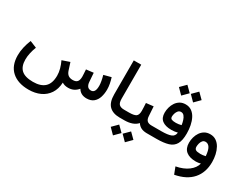

<svg xmlns="http://www.w3.org/2000/svg" viewBox="-97 -1377 2903 2279"><g transform="rotate(30 1354.5 -238.0)"><path d="M747.6 0Q697.3 0 664.1 -22.5Q659.7 67.9 618.7 129.4Q577.6 190.9 508.8 222.4Q439.9 253.9 352.1 253.9Q204.6 253.9 121.3 179Q38.1 104 38.1 -37.1Q38.1 -91.8 51 -147.9Q64 -204.1 86.4 -259.3L180.2 -221.2Q162.1 -174.8 151.9 -128.2Q141.6 -81.5 141.6 -39.6Q141.6 56.2 191.7 101.8Q241.7 147.5 350.6 147.5Q456.5 147.5 510.5 97.4Q564.5 47.4 564.9 -58.6Q564.9 -104.5 552 -151.6Q539.1 -198.7 517.1 -244.6L619.6 -279.8L651.4 -180.7Q663.6 -143.1 686.3 -125.5Q709 -107.9 748.5 -107.4Q792.5 -107.4 810.8 -129.9Q829.1 -152.3 829.1 -199.7Q829.1 -210.4 827.4 -238Q825.7 -265.6 823.7 -295.4L923.3 -307.1L932.1 -186.5Q934.6 -150.9 950.4 -129.2Q966.3 -107.4 999.5 -107.4Q1026.9 -107.4 1042.2 -130.1Q1057.6 -152.8 1057.6 -206.1Q1057.6 -231.9 1051 -268.3Q1044.4 -304.7 1033.7 -341.8L1133.8 -368.2Q1146 -329.1 1153.6 -290Q1161.1 -251 1161.1 -213.4Q1161.1 -156.7 1145.8 -108.2Q1130.4 -59.6 1095 -30Q1059.6 -0.5 1000 0Q918.5 0 880.9 -63.5Q829.1 0 747.6 0Z M1466.3 0H1454.1Q1361.3 0 1311.5 -49.3Q1261.7 -98.6 1261.7 -207.5V-671.9H1363.8V-207Q1363.8 -148.4 1386.5 -127.9Q1409.2 -107.4 1454.1 -107.4H1466.3Z M1840.8 0H1829.1Q1780.3 0 1748.3 -16.1Q1716.3 -32.2 1696.3 -64Q1668.5 -31.7 1623.3 -15.9Q1578.1 0 1519.5 0H1446.8V-107.4H1520.5Q1591.8 -107.4 1617.4 -126Q1643.1 -144.5 1643.6 -198.7Q1643.6 -224.6 1642.1 -252.7Q1640.6 -280.8 1639.2 -306.2L1738.8 -317.4L1747.1 -186.5Q1749.5 -145.5 1769.3 -126.5Q1789.1 -107.4 1830.1 -107.4H1840.8ZM1582 147.9 1655.8 74.2 1730 147.9 1655.8 222.7ZM1418.9 147.9 1492.7 74.2 1566.9 147.9 1492.7 222.7Z M2046.9 -666 2120.6 -739.7 2194.8 -666 2120.6 -591.3ZM1883.8 -666 1957.5 -739.7 2031.7 -666 1957.5 -591.3ZM2143.6 -190.9Q2102.5 -180.2 2058.1 -180.2Q1976.6 -180.2 1932.6 -213.9Q1888.7 -247.6 1888.7 -318.4Q1888.7 -354.5 1898.7 -391.4Q1908.7 -428.2 1929.4 -459.2Q1950.2 -490.2 1982.2 -509.3Q2014.2 -528.3 2058.1 -528.3Q2106.9 -528.3 2141.8 -503.2Q2176.8 -478 2198.5 -436Q2220.2 -394 2230.5 -341.8Q2240.7 -289.6 2240.7 -235.4Q2241.2 -139.2 2211.9 -88.4Q2182.6 -37.6 2120.4 -18.8Q2058.1 0 1960.4 0H1821.3V-107.4H1965.8Q2051.8 -107.4 2095.5 -124.3Q2139.2 -141.1 2143.6 -190.9ZM2137.7 -290Q2133.3 -322.3 2123.5 -352.8Q2113.8 -383.3 2097.2 -403.1Q2080.6 -422.9 2055.2 -422.9Q2031.2 -422.9 2016.4 -405.8Q2001.5 -388.7 1994.1 -365Q1986.8 -341.3 1986.8 -321.3Q1986.8 -296.4 2005.1 -287.8Q2023.4 -279.3 2064.5 -279.3Q2082.5 -279.3 2101.1 -282.2Q2119.6 -285.2 2137.7 -290Z M2564 -9.3Q2549.3 -4.9 2530.5 -2.4Q2511.7 0 2498 0Q2411.6 0 2364.5 -38.3Q2317.4 -76.7 2317.4 -154.3Q2317.4 -191.4 2327.6 -229Q2337.9 -266.6 2358.9 -297.9Q2379.9 -329.1 2412.1 -348.1Q2444.3 -367.2 2488.3 -367.2Q2535.6 -367.2 2570.3 -343.5Q2605 -319.8 2627.2 -280Q2649.4 -240.2 2660.2 -191.2Q2670.9 -142.1 2670.9 -90.8Q2670.9 52.2 2590.8 143.6Q2510.7 234.9 2355 264.2L2318.8 170.4Q2419.9 151.4 2483.6 103.5Q2547.4 55.7 2564 -9.3ZM2569.8 -114.3Q2564 -191.4 2542 -226.3Q2520 -261.2 2484.4 -261.2Q2459 -261.2 2444.3 -243.4Q2429.7 -225.6 2423.6 -201.2Q2417.5 -176.8 2417.5 -156.7Q2417.5 -128.9 2435.8 -117.2Q2454.1 -105.5 2500.5 -105.5Q2517.1 -105.5 2534.9 -107.7Q2552.7 -109.9 2569.8 -114.3Z"/></g></svg>

Font: Vazir Medium UI
Style: Medium-UI
Weight: 500
Designer: Saber Rastikerdar
Foundry: Saber Rastikerdar
Version: Version 30.0.0